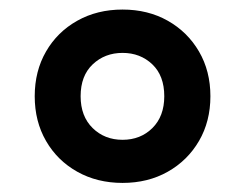

<svg xmlns="http://www.w3.org/2000/svg" viewBox="-20 -770 526 412"><path d="M243 -377.5Q188.5 -377.5 145.8 -401.5Q103 -425.5 78.8 -467.5Q54.5 -509.5 54.5 -563.5Q54.5 -617.5 78.8 -659.5Q103 -701.5 145.8 -725.5Q188.5 -749.5 243 -749.5Q297.5 -749.5 340 -725.5Q382.5 -701.5 407 -659.5Q431.5 -617.5 431.5 -563.5Q431.5 -509.5 407 -467.5Q382.5 -425.5 340 -401.5Q297.5 -377.5 243 -377.5ZM243 -470Q281.5 -470 307 -495.2Q332.5 -520.5 332.5 -563.5Q332.5 -607.5 306.8 -632Q281 -656.5 243 -656.5Q205 -656.5 179 -632Q153 -607.5 153 -563.5Q153 -520.5 178.8 -495.2Q204.5 -470 243 -470Z"/></svg>

Font: Encode Sans SC Condensed Thin
Style: Bold
Weight: 700
Version: Version 3.002